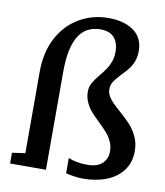

<svg xmlns="http://www.w3.org/2000/svg" viewBox="-87 -856 809 939"><g transform="rotate(10 317.0 -386.5)"><path d="M89.8 -62.5V-466.8Q89.8 -564.9 128.4 -636.7Q167 -708.5 232.4 -746.3Q297.9 -784.2 376.5 -784.2Q454.1 -784.2 501.7 -750.2Q549.3 -716.3 549.3 -650.4Q549.3 -621.1 540.5 -598.4Q531.7 -575.7 518.8 -559.3Q505.9 -543 485.8 -522.5Q462.4 -498 451.2 -481Q439.9 -463.9 439.9 -441.9Q439.9 -424.3 449 -408.4Q458 -392.6 471.7 -378.7Q485.4 -364.7 509.8 -343.3Q543 -314 564 -291.3Q585 -268.6 600.1 -236.6Q615.2 -204.6 615.2 -165Q615.2 -108.9 585.7 -69.1Q556.2 -29.3 504.6 -9Q453.1 11.2 387.2 11.2Q369.1 11.2 344 7.6Q318.8 3.9 303.2 0V-76.2Q320.8 -68.4 345.5 -63.7Q370.1 -59.1 395.5 -59.1Q446.8 -59.1 471.4 -82.5Q496.1 -106 496.1 -142.1Q496.1 -168.9 485.6 -191.4Q475.1 -213.9 460.2 -231Q445.3 -248 418.9 -273.9Q392.1 -299.3 376.2 -317.6Q360.4 -335.9 349.4 -359.9Q338.4 -383.8 338.4 -413.1Q338.4 -436 349.1 -455.3Q359.9 -474.6 382.3 -502Q399.9 -523.4 411.1 -540Q422.4 -556.6 430.2 -578.1Q438 -599.6 438 -625Q438 -672.9 415 -697.8Q392.1 -722.7 348.1 -722.7Q274.9 -722.7 239 -664.3Q203.1 -606 203.1 -485.4V0H24.9V-53.2Z"/></g></svg>

Font: Merriweather
Style: Regular
Weight: 400
Designer: Eben Sorkin
Foundry: Eben Sorkin
Version: Version 1.584; ttfautohint (v1.6)